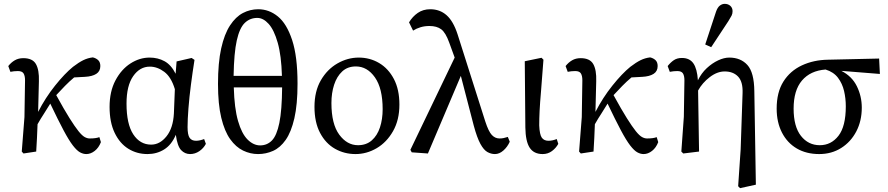

<svg xmlns="http://www.w3.org/2000/svg" viewBox="-20 -787 4609 997"><path d="M102 10 93 0 107 -179 110 -370Q110 -393 102.5 -405.5Q95 -418 73 -418Q63 -418 53 -417Q43 -416 34 -414L23 -444Q38 -463 57 -474Q76 -485 101 -485Q149 -485 166.5 -454.5Q184 -424 182 -365L178 -206Q216 -280 266 -342.5Q316 -405 359 -440Q389 -463 412.5 -474.5Q436 -486 462 -489Q479 -485 490 -474.5Q501 -464 501 -444Q501 -417 480 -403.5Q459 -390 421 -388L365 -385Q340 -364 317.5 -341Q295 -318 272 -293Q313 -218 341 -173.5Q369 -129 387.5 -106Q406 -83 419.5 -75.5Q433 -68 446 -68Q479 -68 496 -75L504 -49Q493 -20 472 -3.5Q451 13 428 13Q412 13 395.5 4Q379 -5 358.5 -31.5Q338 -58 310 -110.5Q282 -163 241 -249Q225 -222 208.5 -197Q192 -172 175 -142Q174 -106 172 -70.5Q170 -35 168 0Z M637 -249Q637 -143 672 -89.5Q707 -36 765 -36Q810 -36 844.5 -79Q879 -122 883 -198L888 -324Q869 -387 833 -414Q797 -441 758 -441Q706 -441 671.5 -391.5Q637 -342 637 -249ZM746 13Q691 13 646.5 -14.5Q602 -42 575.5 -97Q549 -152 549 -232Q549 -312 579.5 -369.5Q610 -427 657.5 -457.5Q705 -488 757 -488Q800 -488 834.5 -469Q869 -450 892 -404L897 -468L975 -486L990 -476Q980 -413 971.5 -347.5Q963 -282 958.5 -224Q954 -166 954 -127Q954 -87 964.5 -71.5Q975 -56 998 -56Q1008 -56 1019 -58.5Q1030 -61 1040 -65L1049 -40Q1037 -17 1015 -2Q993 13 967 13Q940 13 920.5 -7.5Q901 -28 893 -87Q871 -35 832.5 -11Q794 13 746 13Z M1320 13Q1280 13 1242.5 -5Q1205 -23 1175.5 -64Q1146 -105 1129 -175.5Q1112 -246 1112 -351Q1112 -461 1128.5 -535.5Q1145 -610 1174.5 -655Q1204 -700 1241.5 -719.5Q1279 -739 1321 -739Q1377 -739 1423 -701.5Q1469 -664 1497 -579Q1525 -494 1525 -353Q1525 -244 1508.5 -172.5Q1492 -101 1463.5 -60.5Q1435 -20 1398 -3.5Q1361 13 1320 13ZM1316 -694Q1278 -694 1251 -668Q1224 -642 1209.5 -577Q1195 -512 1193 -393H1444Q1441 -499 1422 -565.5Q1403 -632 1375 -663Q1347 -694 1316 -694ZM1331 -32Q1367 -32 1392 -57.5Q1417 -83 1430.5 -148.5Q1444 -214 1445 -333H1194Q1197 -225 1216 -159Q1235 -93 1265.5 -62.5Q1296 -32 1331 -32Z M1826 13Q1768 13 1719.5 -14.5Q1671 -42 1642 -97Q1613 -152 1613 -232Q1613 -313 1646 -370Q1679 -427 1732 -457.5Q1785 -488 1843 -488Q1901 -488 1949 -459.5Q1997 -431 2025.5 -376.5Q2054 -322 2054 -244Q2054 -164 2021 -106Q1988 -48 1936 -17.5Q1884 13 1826 13ZM1839 -33Q1882 -33 1910.5 -58Q1939 -83 1953 -125.5Q1967 -168 1967 -220Q1967 -328 1927 -385Q1887 -442 1828 -442Q1785 -442 1757 -416Q1729 -390 1715 -347Q1701 -304 1701 -252Q1701 -143 1741.5 -88Q1782 -33 1839 -33Z M2550 13Q2530 13 2511 2.5Q2492 -8 2474.5 -40Q2457 -72 2440 -135L2373 -393L2202 10L2118 4L2111 -9L2341 -488L2313 -565Q2294 -618 2271 -635Q2248 -652 2210 -652Q2185 -652 2163.5 -645.5Q2142 -639 2125 -628L2104 -671Q2122 -701 2149.5 -720Q2177 -739 2214 -739Q2264 -739 2299 -708Q2334 -677 2356 -609L2500 -156Q2517 -104 2534 -86Q2551 -68 2574 -68Q2585 -68 2595 -70Q2605 -72 2617 -76L2627 -51Q2615 -24 2594 -5.5Q2573 13 2550 13Z M2798 13Q2752 13 2730.5 -20Q2709 -53 2708 -125L2705 -469L2792 -487L2802 -477Q2795 -378 2789.5 -315Q2784 -252 2782 -211Q2780 -170 2780 -136Q2782 -88 2793.5 -72Q2805 -56 2828 -56Q2839 -56 2850 -58.5Q2861 -61 2871 -65L2879 -40Q2867 -18 2846 -2.5Q2825 13 2798 13Z M2996 10 2987 0 3001 -179 3004 -370Q3004 -393 2996.5 -405.5Q2989 -418 2967 -418Q2957 -418 2947 -417Q2937 -416 2928 -414L2917 -444Q2932 -463 2951 -474Q2970 -485 2995 -485Q3043 -485 3060.5 -454.5Q3078 -424 3076 -365L3072 -206Q3110 -280 3160 -342.5Q3210 -405 3253 -440Q3283 -463 3306.5 -474.5Q3330 -486 3356 -489Q3373 -485 3384 -474.5Q3395 -464 3395 -444Q3395 -417 3374 -403.5Q3353 -390 3315 -388L3259 -385Q3234 -364 3211.5 -341Q3189 -318 3166 -293Q3207 -218 3235 -173.5Q3263 -129 3281.5 -106Q3300 -83 3313.5 -75.5Q3327 -68 3340 -68Q3373 -68 3390 -75L3398 -49Q3387 -20 3366 -3.5Q3345 13 3322 13Q3306 13 3289.5 4Q3273 -5 3252.5 -31.5Q3232 -58 3204 -110.5Q3176 -163 3135 -249Q3119 -222 3102.5 -197Q3086 -172 3069 -142Q3068 -106 3066 -70.5Q3064 -35 3062 0Z M3813 180 3826 -11 3836 -304Q3838 -363 3812.5 -389.5Q3787 -416 3743 -416Q3704 -416 3665.5 -386.5Q3627 -357 3605 -317L3610 0L3528 10L3518 0L3531 -181L3534 -370Q3534 -393 3526.5 -405.5Q3519 -418 3497 -418Q3487 -418 3477.5 -417Q3468 -416 3458 -414L3447 -444Q3462 -463 3479 -474.5Q3496 -486 3521 -486Q3561 -486 3580.5 -458Q3600 -430 3604 -370Q3622 -407 3650 -433Q3678 -459 3709 -473.5Q3740 -488 3767 -488Q3826 -488 3861 -449.5Q3896 -411 3897 -313L3905 172L3823 190ZM3642 -556 3698 -726Q3706 -749 3718 -758Q3730 -767 3743 -767Q3761 -767 3772.5 -756.5Q3784 -746 3784 -729Q3784 -716 3779 -706Q3774 -696 3762 -677L3673 -542Z M4234 13Q4167 13 4117.5 -16Q4068 -45 4040.5 -98.5Q4013 -152 4013 -223Q4013 -308 4048 -363.5Q4083 -419 4144 -447.5Q4205 -476 4281 -477L4545 -483L4549 -403L4349 -419Q4404 -391 4429.5 -339Q4455 -287 4455 -228Q4455 -159 4426.5 -104.5Q4398 -50 4348 -18.5Q4298 13 4234 13ZM4101 -223Q4101 -130 4139 -81.5Q4177 -33 4237 -33Q4296 -33 4334 -82Q4372 -131 4372 -235Q4372 -276 4363 -314.5Q4354 -353 4331.5 -383Q4309 -413 4267 -426Q4188 -420 4144.5 -369Q4101 -318 4101 -223Z"/></svg>

Font: Source Serif Pro
Style: Regular
Weight: 400
Designer: Frank Grießhammer
Foundry: Adobe Systems Incorporated
Version: Version 3.001;hotconv 1.0.111;makeotfexe 2.5.65597